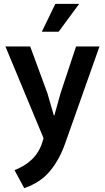

<svg xmlns="http://www.w3.org/2000/svg" viewBox="-20 -715 540 992"><path d="M8 -475H136L225 -233L258 -119H261L293 -234L373 -475H494L317 25Q288 108 239 168Q190 228 105 257L55 164Q108 144 145.5 108Q183 72 200 16L205 -1ZM283 -551H196L266 -695H389Z"/></svg>

Font: Mukta SemiBold
Style: Regular
Weight: 600
Designer: Girish Dalvi and Yashodeep Gholap
Foundry: Ek Type
Version: Version 2.538;PS 1.002;hotconv 16.6.51;makeotf.lib2.5.65220;